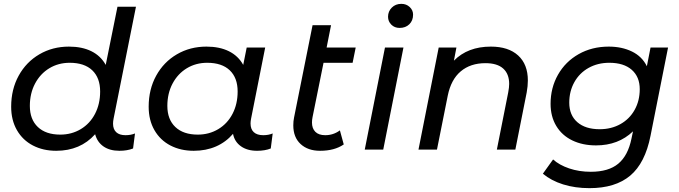

<svg xmlns="http://www.w3.org/2000/svg" viewBox="-20 -777 3528 997"><path d="M567 -135Q567 -106 583.5 -90.5Q600 -75 632 -75Q659 -75 681 -84L671 -6Q641 6 600 6Q550 6 517.5 -16.5Q485 -39 474 -80Q397 6 272 6Q204 6 151 -21.5Q98 -49 68 -101Q38 -153 38 -223Q38 -313 77 -384Q116 -455 184.5 -495Q253 -535 338 -535Q406 -535 454.5 -511Q503 -487 529 -440L590 -742H686L570 -162Q567 -147 567 -135ZM500 -302Q500 -373 459 -412Q418 -451 342 -451Q283 -451 236 -422.5Q189 -394 162 -343Q135 -292 135 -227Q135 -157 176.5 -117.5Q218 -78 293 -78Q352 -78 399.5 -106.5Q447 -135 473.5 -186Q500 -237 500 -302Z M1396 -84 1386 -6Q1356 6 1315 6Q1264 6 1231 -17.5Q1198 -41 1190 -82Q1153 -39 1101.5 -16.5Q1050 6 986 6Q918 6 865 -21.5Q812 -49 782 -101Q752 -153 752 -223Q752 -313 791 -384Q830 -455 898.5 -495Q967 -535 1052 -535Q1120 -535 1168.5 -511Q1217 -487 1243 -440L1261 -530H1357L1284 -162Q1281 -147 1281 -136Q1281 -106 1298 -90.5Q1315 -75 1347 -75Q1374 -75 1396 -84ZM1214 -302Q1214 -373 1173 -412Q1132 -451 1056 -451Q997 -451 950 -422.5Q903 -394 876 -343Q849 -292 849 -227Q849 -157 890.5 -117.5Q932 -78 1007 -78Q1066 -78 1113.5 -106.5Q1161 -135 1187.5 -186Q1214 -237 1214 -302Z M1603 -169Q1600 -154 1600 -141Q1600 -110 1617.5 -92.5Q1635 -75 1669 -75Q1711 -75 1745 -100L1765 -27Q1717 6 1642 6Q1579 6 1541 -29Q1503 -64 1503 -126Q1503 -148 1507 -167L1603 -646H1699L1676 -530H1827L1811 -451H1660Z M1979 -530H2075L1970 0H1874ZM1995 -690Q1995 -718 2014.5 -737.5Q2034 -757 2064 -757Q2090 -757 2107.5 -740.5Q2125 -724 2125 -701Q2125 -670 2105.5 -651Q2086 -632 2055 -632Q2029 -632 2012 -649Q1995 -666 1995 -690Z M2721 -359Q2721 -330 2715 -297L2656 0H2560L2619 -297Q2624 -324 2624 -341Q2624 -393 2593 -421Q2562 -449 2501 -449Q2423 -449 2372.5 -406.5Q2322 -364 2305 -280L2249 0H2153L2258 -530H2350L2337 -462Q2409 -535 2529 -535Q2620 -535 2670.5 -489Q2721 -443 2721 -359Z M3449 -530 3358 -72Q3330 70 3252.5 135Q3175 200 3041 200Q2966 200 2904 180.5Q2842 161 2799 125L2852 51Q2884 80 2935.5 97.5Q2987 115 3048 115Q3140 115 3190.5 73Q3241 31 3259 -57L3267 -95Q3191 -22 3075 -22Q3005 -22 2951.5 -48Q2898 -74 2868.5 -123Q2839 -172 2839 -238Q2839 -321 2877.5 -389Q2916 -457 2985 -496Q3054 -535 3141 -535Q3209 -535 3261.5 -509.5Q3314 -484 3339 -433L3358 -530ZM3302 -314Q3302 -378 3260.5 -414.5Q3219 -451 3144 -451Q3084 -451 3036.5 -424.5Q2989 -398 2962.5 -350.5Q2936 -303 2936 -244Q2936 -179 2978 -142.5Q3020 -106 3094 -106Q3154 -106 3201.5 -132.5Q3249 -159 3275.5 -206.5Q3302 -254 3302 -314Z"/></svg>

Font: Montserrat Alternates Medium
Style: Italic
Weight: 500
Italic angle: -11.3°
Designer: Julieta Ulanovsky
Foundry: Julieta Ulanovsky
Version: Version 7.200